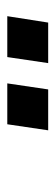

<svg xmlns="http://www.w3.org/2000/svg" viewBox="172 -924 155 540"><g transform="rotate(-90 250.0 -654.5)"><path d="M342 -597 359 -712H474L456 -597ZM153 -597 170 -712H285L268 -597Z"/></g></svg>

Font: Mulish
Style: Bold Italic
Weight: 700
Italic angle: -9°
Designer: Vernon Adams
Foundry: Vernon Adams
Version: Version 3.603; ttfautohint (v1.8.3)